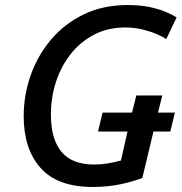

<svg xmlns="http://www.w3.org/2000/svg" viewBox="-20 -728 721 762"><path d="M348 14Q208 14 141 -61.5Q74 -137 74 -267Q74 -351 102 -430Q130 -509 183 -571.5Q236 -634 312.5 -671Q389 -708 486 -708Q535 -708 571.5 -700.5Q608 -693 635 -682Q662 -671 681 -659L640 -573Q628 -581 604.5 -591.5Q581 -602 548 -610.5Q515 -619 477 -619Q408 -619 353.5 -590.5Q299 -562 261 -514Q223 -466 202.5 -404Q182 -342 182 -273Q182 -176 224 -125.5Q266 -75 354 -75Q381 -75 408 -79.5Q435 -84 460 -91L486 -206H369L387 -281H504L521 -349H624L607 -281H674L656 -206H589L545 -22Q507 -7 457 3.5Q407 14 348 14Z"/></svg>

Font: Ubuntu Sans Medium
Style: Italic
Weight: 500
Italic angle: -13.5°
Designer: Dalton Maag Ltd
Foundry: Dalton Maag Ltd
Version: Version 1.006